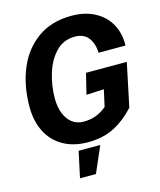

<svg xmlns="http://www.w3.org/2000/svg" viewBox="-131 -803 913 1096"><g transform="rotate(-15 325.5 -255.5)"><path d="M31 -269Q31 -393 72.5 -493Q114 -593 196 -651.5Q278 -710 396 -710Q476 -710 534.5 -678.5Q593 -647 623 -592Q653 -537 651 -466H492Q490 -521 463.5 -555.5Q437 -590 384 -590Q316 -590 271 -542.5Q226 -495 204.5 -423.5Q183 -352 183 -278Q183 -227 198.5 -188.5Q214 -150 242 -129Q270 -108 309 -108Q349 -108 382 -120.5Q415 -133 445 -158L467 -257L363 -252L393 -374H634L580 -117Q519 -52 454 -20Q389 12 302 12Q219 12 157.5 -22.5Q96 -57 63.5 -120.5Q31 -184 31 -269ZM237 45H365L298 199H204Z"/></g></svg>

Font: Azeret Mono SemiBold
Style: Italic
Weight: 600
Italic angle: -12°
Designer: Martin Vácha
Foundry: Displaay
Version: Version 1.000; Glyphs 3.0.3, build 3074